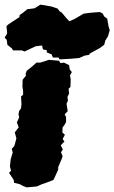

<svg xmlns="http://www.w3.org/2000/svg" viewBox="-58 -783 495 831"><path d="M-15 -62 -12 -92 -7 -110 -3 -122 -7 -139 4 -151 13 -184 6 -210 23 -232 15 -253 25 -275 22 -289 25 -303 33 -314 35 -332 33 -365 42 -373V-390L39 -408L40 -438L54 -455L53 -464L58 -477L82 -496L93 -506L100 -512H116L154 -524L198 -520L203 -510L219 -512L241 -501L244 -482L253 -471L245 -457L248 -440L247 -407L239 -399L241 -378L234 -364L236 -347L230 -334L235 -302L222 -288L228 -276V-255L221 -242L213 -232L212 -209L223 -200L213 -181L221 -171L205 -154L214 -136L206 -124L213 -107L209 -95L194 -60V-49L180 -18L173 -4L142 8L124 14L101 24L58 28L42 22L27 14L3 8L1 -5L-19 -35L-10 -44ZM165 -548 145 -556 144 -566 128 -569 124 -586 97 -583 48 -560 37 -565H-2L-6 -573L-26 -589L-29 -611L-38 -620L-27 -638L-28 -650L-30 -670L-21 -678L26 -709L27 -718L43 -729L60 -743L91 -747L117 -763L164 -755L191 -746L201 -733L209 -729L228 -706L242 -691L265 -701L304 -724L336 -728L374 -731L386 -725L393 -712L406 -702L412 -668L417 -652L409 -625L398 -608L393 -589L374 -575L330 -551L329 -546L307 -542L285 -532L253 -529L200 -526L195 -534H171Z"/></svg>

Font: Winky Rough Black
Style: Italic
Weight: 900
Italic angle: -8.97852°
Designer: Simon Atzbach
Foundry: typofactur
Version: Version 1.206; ttfautohint (v1.8.4.7-5d5b)